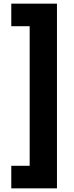

<svg xmlns="http://www.w3.org/2000/svg" viewBox="-20 -819 405 1055"><path d="M42 92H143V-675H42V-799H293V216H42Z"/></svg>

Font: Noto Sans Sinhala ExtraCondensed Black
Style: Regular
Weight: 900
Width: 2
Designer: Jelle Bosma - Monotype Design Team
Foundry: Monotype Imaging Inc.
Version: Version 2.006; ttfautohint (v1.8.4.7-5d5b)